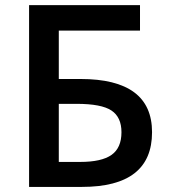

<svg xmlns="http://www.w3.org/2000/svg" viewBox="-20 -734 665 754"><path d="M577.1 -214.8Q577.1 0 301.8 0H94.2V-713.9H529.8V-613.8H210.9V-423.8H295.9Q577.1 -423.8 577.1 -214.8ZM210.9 -98.1H294.9Q378.9 -98.1 418 -125.7Q457 -153.3 457 -214.8Q457 -273.9 417.7 -300Q378.4 -326.2 280.8 -326.2H210.9Z"/></svg>

Font: JBL Sans
Style: Semibold
Weight: 600
Version: Version 1.10